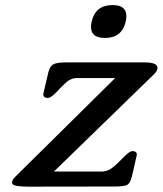

<svg xmlns="http://www.w3.org/2000/svg" viewBox="-20 -713 630 744"><path d="M416 -693.4Q469.7 -693.4 469.7 -650.9Q469.7 -641.6 467.3 -629.9Q452.6 -565.9 386.7 -565.9Q333 -565.9 332.5 -608.4Q332.5 -618.2 335.4 -629.9Q350.1 -693.4 416 -693.4ZM575.7 -424.3 189 -48.3H378.4Q398.4 -49.8 416 -63.5Q433.6 -77.1 461.4 -106Q482.4 -127.4 492.7 -127.4Q513.7 -127.4 509.3 -108.9L491.7 -31.7Q484.9 -2.9 472.7 3.4Q460.4 9.8 422.4 9.8L87.9 10.3Q50.3 9.8 37.6 5.4Q26.9 2.4 26.9 -5.9Q26.9 -8.3 27.3 -10.3Q29.3 -18.6 41.5 -30.3L426.3 -410.6H276.4Q256.8 -410.2 239.7 -396.5Q223.1 -382.8 197.3 -354.5Q176.3 -333.5 166 -333.5Q144.5 -333.5 148.4 -351.6L166.5 -429.2Q172.4 -455.6 186 -463.4Q199.7 -471.2 236.3 -471.2H540Q590.3 -471.2 590.3 -450.2Q590.3 -448.2 589.8 -445.8Q587.9 -436 575.7 -424.3Z"/></svg>

Font: Caudex
Style: Bold
Weight: 700
Italic angle: -13°
Version: Version 1.04